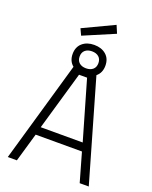

<svg xmlns="http://www.w3.org/2000/svg" viewBox="-182 -1115 958 1212"><g transform="rotate(20 297.0 -509.5)"><path d="M198 -878 178 -921 385 -1019 407 -967ZM569 0H508L453 -193H142L86 0H25L220 -677Q187 -704 187 -752Q187 -799 217.5 -825.5Q248 -852 297 -852Q346 -852 376.5 -825.5Q407 -799 407 -752Q407 -704 374 -677ZM234 -752Q234 -725 251 -710Q268 -695 297 -695Q326 -695 343 -710Q360 -725 360 -752Q360 -779 343 -794Q326 -809 297 -809Q268 -809 251 -794Q234 -779 234 -752ZM438 -248 324 -642H270L156 -248Z"/></g></svg>

Font: Cairo Light
Style: Regular
Weight: 300
Designer: Mohamed Gaber, Accademia di Belle Arti di Urbino and others
Foundry: Kief Type Foundry, Accademia di Belle Arti di Urbino and others
Version: Version 3.011